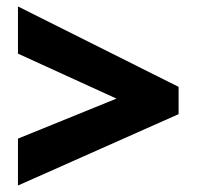

<svg xmlns="http://www.w3.org/2000/svg" viewBox="-20 -657 606 590"><path d="M35.2 -231 337.9 -354 35.2 -492.2V-637.2L528.8 -390.1V-306.2L35.2 -86.9Z"/></svg>

Font: TypoPRO Open Sans
Style: Regular
Weight: 800
Foundry: Ascender Corporation
Version: Version 1.10